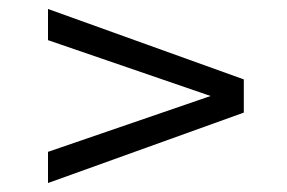

<svg xmlns="http://www.w3.org/2000/svg" viewBox="-20 -564 640 428"><path d="M87 -544V-474.5L449.5 -350L87 -225.5V-156L523.5 -313V-387Z"/></svg>

Font: MCL Standard Light
Style: Regular
Weight: 300
Designer: Květoslav Bartoš
Foundry: Florian Karsten
Version: Version 1.001;Glyphs 3.2.3 (3260)